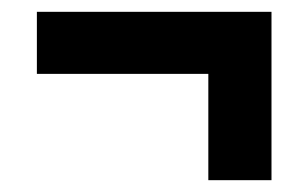

<svg xmlns="http://www.w3.org/2000/svg" viewBox="-20 -426 513 328"><path d="M443.8 -405.8V-118.2H335.9V-299.8H43V-405.8Z"/></svg>

Font: Open Sans Condensed
Style: Italic
Weight: 400
Width: 3
Italic angle: -12°
Designer: Monotype Design Team
Foundry: Monotype Imaging Inc.
Version: Version 3.000